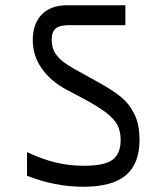

<svg xmlns="http://www.w3.org/2000/svg" viewBox="-20 -700 604 732"><path d="M299 -68Q380 -68 410 -91.5Q440 -115 440 -166Q440 -199 428 -222.5Q416 -246 386 -269.5Q356 -293 298 -324Q290 -328 232 -359Q174 -390 139.5 -438.5Q105 -487 105 -547Q105 -610 139.5 -645Q174 -680 236 -680H458V-604H241Q207 -604 192 -591Q177 -578 177 -548Q177 -517 192 -495Q207 -473 233.5 -455.5Q260 -438 316 -408L368 -379Q414 -353 444 -328Q474 -303 493 -263.5Q512 -224 512 -167Q512 -76 460 -32Q408 12 299 12Q189 12 83 -30V-120Q143 -92 194 -80Q245 -68 299 -68Z"/></svg>

Font: Rhodium Libre
Style: Regular
Weight: 400
Designer: James Puckett
Foundry: Dunwich Type Founders
Version: Version 1.001; ttfautohint (v1.3)